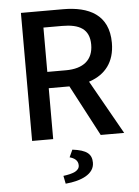

<svg xmlns="http://www.w3.org/2000/svg" viewBox="-59 -694 696 962"><g transform="rotate(-5 289.5 -213.0)"><path d="M305 137C305 166 270 177 224 183L232 223C312 216 377 187 377 130C377 87 353 65 280 56L263 93C287 100 305 112 305 137ZM283 -566C369 -566 420 -539 420 -460C420 -383 370 -343 283 -343H189V-566ZM399 -278C474 -304 524 -362 524 -460C524 -602 424 -649 295 -649H83V-5H189V-261H293L428 -5H546L393 -276Z"/></g></svg>

Font: Falling Sky
Style: Light
Weight: 400
Designer: Paul D. Hunt
Foundry: Adobe Systems Incorporated
Version: Version 1.02